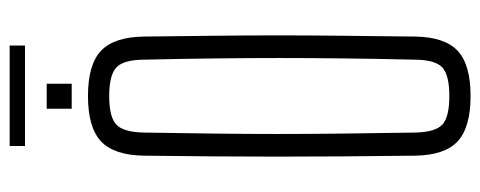

<svg xmlns="http://www.w3.org/2000/svg" viewBox="-325 -687 1017 407"><g transform="rotate(-90 183.5 -483.5)"><path d="M183.5 5.5Q117 5.5 87.5 -21.8Q58 -49 57 -112Q56 -196 55.5 -266.5Q55 -337 55 -403Q55 -469 55.5 -538Q56 -607 57 -687Q58 -750.5 87.5 -778Q117 -805.5 183.5 -805.5Q250 -805.5 279.2 -778Q308.5 -750.5 309.5 -687Q310.5 -607 311.2 -538Q312 -469 312 -403Q312 -337 311.2 -266.5Q310.5 -196 309.5 -112Q308.5 -49 279.2 -21.8Q250 5.5 183.5 5.5ZM183.5 -39.5Q227.5 -39.5 243.8 -54.2Q260 -69 260.5 -111.5Q262.5 -198 263.2 -267Q264 -336 264 -399.2Q264 -462.5 263.2 -531.8Q262.5 -601 260.5 -688Q260 -730.5 243.8 -745.5Q227.5 -760.5 183.5 -760.5Q139 -760.5 123 -745.5Q107 -730.5 106 -688Q104.5 -603 103.8 -535.2Q103 -467.5 103 -404Q103 -340.5 103.8 -270.5Q104.5 -200.5 106 -111.5Q107 -69 123 -54.2Q139 -39.5 183.5 -39.5ZM156.5 -840V-893H209.5V-840ZM77.5 -971.5H290.5V-939H77.5Z"/></g></svg>

Font: Big Shoulders Text ExtraLight
Style: Regular
Weight: 250
Version: Version 2.002